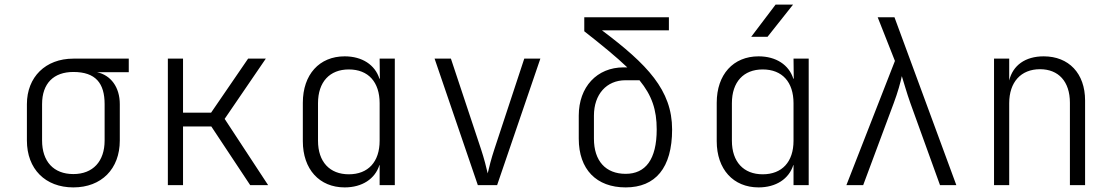

<svg xmlns="http://www.w3.org/2000/svg" viewBox="-20 -805 4840 835"><path d="M299 10C421 10 501 -70 501 -194V-352C501 -426 462 -478 402 -491H540V-550H299C178 -550 97 -470 97 -352V-194C97 -70 177 10 299 10ZM299 -48C213 -48 163 -103 163 -194V-352C163 -443 214 -492 299 -492C396 -492 435 -443 435 -352V-194C435 -103 384 -48 299 -48Z M710 0H776V-255H899L1068 0H1146L957 -288L1136 -550H1059L898 -315H776V-550H710Z M1479 10C1555 10 1611 -27 1630 -87H1631V0H1697V-550H1631L1632 -463H1630C1611 -523 1555 -560 1479 -560C1369 -560 1297 -481 1297 -358V-191C1297 -69 1369 10 1479 10ZM1497 -47C1414 -47 1363 -101 1363 -193V-356C1363 -449 1414 -503 1497 -503C1582 -503 1631 -448 1631 -356V-193C1631 -101 1581 -47 1497 -47Z M2058 0H2142L2330 -550H2260L2130 -156C2117 -117 2106 -74 2101 -51C2096 -74 2085 -117 2072 -156L1941 -550H1870Z M2701 10C2830 10 2903 -74 2903 -242C2903 -413 2795 -525 2598 -673H2889V-730H2521V-669C2600 -607 2661 -557 2708 -512H2692C2576 -512 2497 -427 2497 -302V-202C2497 -68 2574 10 2701 10ZM2701 -49C2614 -49 2563 -105 2563 -202V-302C2563 -395 2618 -456 2700 -456H2761C2815 -390 2836 -328 2836 -242C2836 -111 2787 -49 2701 -49Z M3247 -645H3318L3429 -785H3353ZM3279 10C3355 10 3411 -27 3430 -87H3431V0H3497V-550H3431L3432 -463H3430C3411 -523 3355 -560 3279 -560C3169 -560 3097 -481 3097 -358V-191C3097 -69 3169 10 3279 10ZM3297 -47C3214 -47 3163 -101 3163 -193V-356C3163 -449 3214 -503 3297 -503C3382 -503 3431 -448 3431 -356V-193C3431 -101 3381 -47 3297 -47Z M3661 0H3734L3867 -357C3884 -402 3897 -449 3902 -474C3910 -449 3923 -402 3939 -357L4068 0H4139L3870 -730H3797L3872 -540Z M4303 0H4369V-356C4369 -448 4420 -504 4503 -504C4583 -504 4633 -451 4633 -358V0H4699V-368C4699 -486 4628 -560 4519 -560C4439 -560 4385 -521 4369 -455V-550H4303Z"/></svg>

Font: JetBrains Mono ExtraLight
Style: Regular
Weight: 240
Monospace: yes
Designer: Philipp Nurullin, Konstantin Bulenkov
Foundry: JetBrains
Version: Version 2.305